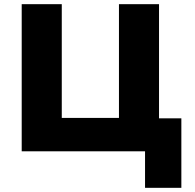

<svg xmlns="http://www.w3.org/2000/svg" viewBox="-20 -725 933 920"><path d="M675 175V0H84V-705H276V-160H550V-705H742V-158H849V175Z"/></svg>

Font: Nunito Sans 7pt Black
Style: Regular
Weight: 900
Designer: Vernon Adams
Foundry: Vernon Adams
Version: Version 3.101;gftools[0.9.27]